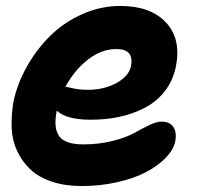

<svg xmlns="http://www.w3.org/2000/svg" viewBox="-20 -541 680 646"><path d="M254.9 85Q198.7 85 154.3 70.1Q109.9 55.2 82.3 29.1Q54.7 2.9 37.8 -32.7Q21 -68.4 19.3 -109.9Q17.6 -151.4 24.9 -196.8Q37.6 -258.3 70.1 -316.4Q102.5 -374.5 148.7 -420.2Q194.8 -465.8 256.8 -493.4Q318.8 -521 384.8 -521Q486.3 -521 538.3 -465.6Q590.3 -410.2 571.8 -316.9Q562 -269.5 534.4 -234.1Q506.8 -198.7 467 -178.2Q427.2 -157.7 381.8 -147.9Q336.4 -138.2 285.2 -138.2Q203.1 -138.2 170.9 -168.9V-168Q159.2 -110.4 179.2 -82.8Q199.2 -55.2 259.8 -55.2Q313.5 -55.2 359.9 -67.1Q406.2 -79.1 431.6 -93.5Q457 -107.9 481.9 -119.9Q506.8 -131.8 522.9 -131.8Q551.3 -131.8 563.2 -113.8Q575.2 -95.7 569.8 -65.9Q564 -37.6 538.1 -10.5Q512.2 16.6 471.9 37.8Q431.6 59.1 374.5 72Q317.4 85 254.9 85ZM371.1 -376Q321.3 -376 275.6 -340.3Q230 -304.7 200.2 -249Q205.6 -248.5 217.5 -245.6Q229.5 -242.7 243.9 -240.7Q258.3 -238.8 274.9 -238.8Q330.1 -238.8 372.3 -262Q414.6 -285.2 420.9 -319.8Q431.6 -376 371.1 -376Z"/></svg>

Font: Shantell Sans Irregular Bouncy
Style: Bold Italic
Weight: 700
Italic angle: -11.31°
Designer: Stephen Nixon, Anya Danilova, Shantell Martin
Foundry: Arrow Type
Version: Version 1.006;[9816181b4]